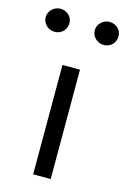

<svg xmlns="http://www.w3.org/2000/svg" viewBox="-160 -791 560 846"><g transform="rotate(15 120.0 -368.0)"><path d="M80 0V-499H160V0ZM9 -631Q-6 -631 -18.5 -638Q-31 -645 -38.5 -657Q-46 -669 -46 -684Q-46 -698 -38.5 -710Q-31 -722 -18.5 -729Q-6 -736 9 -736Q23 -736 35.5 -729Q48 -722 55 -710Q62 -698 62 -684Q62 -670 55 -657.5Q48 -645 35.5 -638Q23 -631 9 -631ZM233 -631Q218 -631 205.5 -638Q193 -645 185.5 -657Q178 -669 178 -684Q178 -698 185.5 -710Q193 -722 205.5 -729Q218 -736 232 -736Q247 -736 259.5 -729Q272 -722 279 -710Q286 -698 286 -684Q286 -670 279 -657.5Q272 -645 259.5 -638Q247 -631 233 -631Z"/></g></svg>

Font: REM Medium Light
Style: Regular
Weight: 300
Version: Version 1.005;gftools[0.9.28]